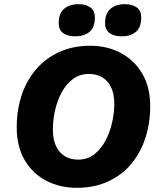

<svg xmlns="http://www.w3.org/2000/svg" viewBox="-20 -889 762 919"><path d="M348 10Q267 10 201.5 -24Q136 -58 98 -123Q60 -188 60 -279Q60 -362 83.5 -433Q107 -504 152.5 -557Q198 -610 263.5 -640Q329 -670 412 -670Q493 -670 558 -635.5Q623 -601 661 -536.5Q699 -472 699 -381Q699 -299 675.5 -227.5Q652 -156 607 -103Q562 -50 496.5 -20Q431 10 348 10ZM355 -125Q398 -125 430 -149.5Q462 -174 483.5 -213.5Q505 -253 516 -300Q527 -347 527 -392Q527 -438 512.5 -469.5Q498 -501 471 -518Q444 -535 405 -535Q362 -535 329.5 -511Q297 -487 275.5 -447.5Q254 -408 243.5 -361Q233 -314 233 -268Q233 -223 247.5 -191Q262 -159 289 -142Q316 -125 355 -125ZM562 -715Q527 -715 505 -730.5Q483 -746 483 -778Q483 -825 509 -847Q535 -869 578 -869Q613 -869 634.5 -853.5Q656 -838 656 -806Q656 -758 630.5 -736.5Q605 -715 562 -715ZM339 -715Q304 -715 282.5 -730.5Q261 -746 261 -778Q261 -825 287 -847Q313 -869 356 -869Q391 -869 412.5 -853.5Q434 -838 434 -806Q434 -758 408.5 -736.5Q383 -715 339 -715Z"/></svg>

Font: Kantumruy Pro
Style: Italic
Weight: 400
Italic angle: -13°
Designer: Sovichet Tep
Foundry: Sovichet Tep
Version: Version 1.002